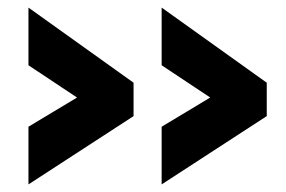

<svg xmlns="http://www.w3.org/2000/svg" viewBox="-20 -516 753 506"><path d="M332 -210 55 -30V-182L183 -259L55 -344V-496L332 -298ZM683 -210 406 -30V-182L534 -259L406 -344V-496L683 -298Z"/></svg>

Font: Raleway-v4020 Black
Style: Regular
Weight: 900
Designer: Matt McInerney, Pablo Impallari, Rodrigo Fuenzalida
Foundry: Matt McInerney, Pablo Impallari, Rodrigo Fuenzalida
Version: Version 4.020;PS 004.020;hotconv 1.0.88;makeotf.lib2.5.64775